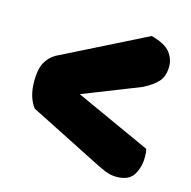

<svg xmlns="http://www.w3.org/2000/svg" viewBox="-80 -609 650 652"><g transform="rotate(15 245.0 -282.5)"><path d="M191 -275 457 -154Q459 -148 459.5 -140Q460 -132 460 -125Q460 -90 443.5 -63Q427 -36 383 -36Q362 -36 342 -44.5Q322 -53 291 -69L56 -188Q30 -222 30 -278Q30 -320 42.5 -343Q55 -366 77 -379L376 -529Q425 -516 442.5 -493.5Q460 -471 460 -445Q460 -410 442.5 -390.5Q425 -371 391 -354Z"/></g></svg>

Font: Baloo Bhaijaan 2 ExtraBold
Style: Regular
Weight: 800
Designer: Sanskriti Dholi, Noopur Datye and Ek Type
Foundry: Ek Type
Version: Version 1.701